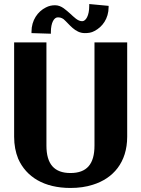

<svg xmlns="http://www.w3.org/2000/svg" viewBox="-20 -921 698 951"><path d="M50 -244C50 -203 57 -167 70 -135C110 -44 199 10 329 10C369 10 406 5 440 -6C540 -37 610 -116 610 -244V-711H448V-200C448 -108 410 -64 329 -64C249 -64 210 -108 210 -200V-711H50ZM136 -757 232 -754V-762C232 -809 248 -835 266 -835C277 -835 285 -833 295 -826C323 -802 351 -757 400 -757C417 -757 433 -759 447 -767C487 -787 518 -829 518 -886V-892L422 -901V-892C422 -843 405 -816 387 -816C365 -816 347 -836 327 -854C308 -870 285 -895 253 -895C237 -895 222 -892 207 -884C167 -864 136 -821 136 -764Z"/></svg>

Font: Aerodynamic
Style: Bd
Weight: 500
Designer: Google
Version: Version 2.000980; 2014